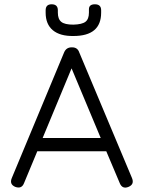

<svg xmlns="http://www.w3.org/2000/svg" viewBox="-20 -875 670 896"><path d="M323 -707Q260 -706 226.5 -734Q193 -762 193 -816V-827Q193 -855 221 -855Q250 -855 250 -827V-816Q250 -786 266 -773Q282 -760 322 -760Q363 -761 379 -773.5Q395 -786 395 -816V-832Q395 -855 423 -855Q452 -855 452 -827V-816Q452 -707 323 -707ZM92 -20Q81 8 51 -3Q23 -15 35 -44L279 -630Q289 -654 314 -654H317Q342 -654 350 -630L596 -44Q608 -15 580 -3Q551 9 539 -20L476 -169H154ZM314 -556 179 -231H450Z"/></svg>

Font: Jura Medium
Style: Regular
Weight: 500
Designer: Daniel Johnson, Alexei Vanyashin
Foundry: Daniel Johnson
Version: Version 5.103